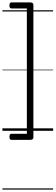

<svg xmlns="http://www.w3.org/2000/svg" viewBox="-20 -1081 459 1587"><path d="M58 50Q58 36 62.5 30.5Q67 25 74 25H202V-1011H74Q67 -1011 62.5 -1016.5Q58 -1022 58 -1036Q58 -1050 62.5 -1055.5Q67 -1061 74 -1061H228Q256 -1061 256 -1042V56Q256 75 228 75H74Q67 75 62.5 69.5Q58 64 58 50ZM0 476H419V486H0ZM0 -20H419V0H0ZM0 -505H419V-500H0ZM0 -996H419V-986H0Z"/></svg>

Font: Playwrite PL Guides
Style: Regular
Weight: 400
Designer: Veronika Burian, José Scaglione
Foundry: TypeTogether
Version: Version 1.003